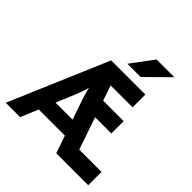

<svg xmlns="http://www.w3.org/2000/svg" viewBox="-213 -984 1148 1148"><g transform="rotate(45 361.0 -410.5)"><path d="M357.6 -679.2H470.1L613.2 -820.8H463.2ZM8.3 0H129.9L176.4 -111.1H397.2L435.4 0H705.6V-112.5H517.4L447.2 -316.7H584.7V-420.8H411.1L378.5 -516.7H563.9V-625H275ZM218.1 -211.1 245.1 -275C262.5 -316.7 281.2 -359 297.2 -414.6C310.4 -359 325.7 -316.7 340.3 -275L362.5 -211.1Z"/></g></svg>

Font: Afacad
Style: Bold
Weight: 700
Designer: Kristian Moeller
Foundry: Dicotype
Version: Version 1.000